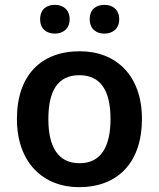

<svg xmlns="http://www.w3.org/2000/svg" viewBox="-20 -764 657 794"><path d="M146 -684C146 -644 173 -625 207 -625C239 -625 268 -644 268 -684C268 -726 239 -744 207 -744C173 -744 146 -726 146 -684ZM351 -684C351 -644 378 -625 412 -625C444 -625 473 -644 473 -684C473 -726 444 -744 412 -744C378 -744 351 -726 351 -684ZM567 -272C567 -452 460 -552 310 -552C149 -552 50 -452 50 -272C50 -92 158 10 307 10C467 10 567 -92 567 -272ZM180 -272C180 -387 218 -453 308 -453C398 -453 437 -387 437 -272C437 -158 398 -89 309 -89C219 -89 180 -158 180 -272Z"/></svg>

Font: Noto Sans Georgian SemiBold
Style: Regular
Weight: 600
Designer: Monotype Design Team, Akaki Razmadze
Foundry: Google LLC
Version: Version 2.005